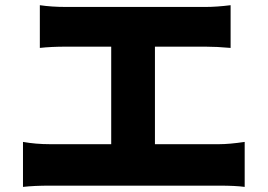

<svg xmlns="http://www.w3.org/2000/svg" viewBox="-20 -735 1040 746"><path d="M582 -174.8H832Q871.1 -174.8 930.7 -183.6V-8.8Q894.5 -13.7 832 -13.7H172.9Q113.3 -13.7 69.3 -8.8V-183.6Q119.1 -174.8 172.9 -174.8H412.1V-553.7H236.3Q178.7 -553.7 134.8 -548.8V-714.8Q180.7 -708 236.3 -708H778.3Q821.3 -708 876 -714.8V-548.8Q822.3 -553.7 778.3 -553.7H582Z"/></svg>

Font: Gen Shin Gothic Monospace Heavy
Style: Bold
Weight: 800
Designer: [Source Han Sans]
Ryoko NISHIZUKA  (kana & ideographs); Paul D. Hunt (Latin, Greek & Cyrillic); Wenlong ZHANG  (bopomofo
Version: Version 1.002.20150607